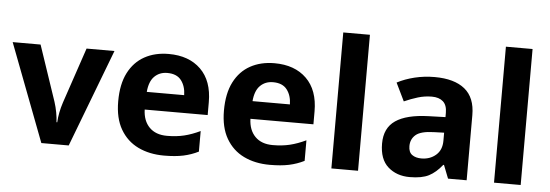

<svg xmlns="http://www.w3.org/2000/svg" viewBox="-50 -909 3064 1069"><g transform="rotate(5 1482.5 -375.0)"><path d="M208 0 0 -546H156L261 -235Q270 -207 275.5 -177Q281 -147 282 -123H286Q289 -177 308 -235L413 -546H569L361 0Z M872 -556Q985 -556 1051 -491.5Q1117 -427 1117 -308V-236H765Q767 -173 802.5 -137Q838 -101 901 -101Q954 -101 997 -111.5Q1040 -122 1086 -144V-29Q1046 -9 1001.5 0.5Q957 10 894 10Q812 10 749 -20.5Q686 -51 650 -113Q614 -175 614 -269Q614 -365 646.5 -428.5Q679 -492 737 -524Q795 -556 872 -556ZM873 -450Q830 -450 801.5 -422Q773 -394 768 -335H977Q976 -385 951 -417.5Q926 -450 873 -450Z M1463 -556Q1576 -556 1642 -491.5Q1708 -427 1708 -308V-236H1356Q1358 -173 1393.5 -137Q1429 -101 1492 -101Q1545 -101 1588 -111.5Q1631 -122 1677 -144V-29Q1637 -9 1592.5 0.5Q1548 10 1485 10Q1403 10 1340 -20.5Q1277 -51 1241 -113Q1205 -175 1205 -269Q1205 -365 1237.5 -428.5Q1270 -492 1328 -524Q1386 -556 1463 -556ZM1464 -450Q1421 -450 1392.5 -422Q1364 -394 1359 -335H1568Q1567 -385 1542 -417.5Q1517 -450 1464 -450Z M1978 0H1829V-760H1978Z M2358 -557Q2468 -557 2526.5 -509.5Q2585 -462 2585 -364V0H2481L2452 -74H2448Q2413 -30 2374 -10Q2335 10 2267 10Q2194 10 2146 -32.5Q2098 -75 2098 -163Q2098 -250 2159 -291.5Q2220 -333 2342 -337L2437 -340V-364Q2437 -407 2414.5 -427Q2392 -447 2352 -447Q2312 -447 2274 -435.5Q2236 -424 2198 -407L2149 -508Q2193 -531 2246.5 -544Q2300 -557 2358 -557ZM2379 -251Q2307 -249 2279 -225Q2251 -201 2251 -162Q2251 -128 2271 -113.5Q2291 -99 2323 -99Q2371 -99 2404 -127.5Q2437 -156 2437 -208V-253Z M2887 0H2738V-760H2887Z"/></g></svg>

Font: Noto Sans Kayah Li
Style: Bold
Weight: 700
Designer: Monotype Design Team, Sérgio Martins
Foundry: Monotype Imaging Inc.
Version: Version 2.002; ttfautohint (v1.8.4.7-5d5b)